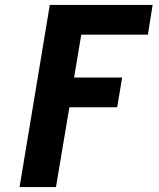

<svg xmlns="http://www.w3.org/2000/svg" viewBox="-20 -755 640 775"><path d="M59 0 181 -735H596L577 -615H308L279 -442H473L453 -322H260L206 0Z"/></svg>

Font: Iosevka Curly Heavy Extended
Style: Italic
Weight: 900
Width: 7
Italic angle: -9°
Monospace: yes
Designer: Belleve Invis
Foundry: Belleve Invis
Version: Version 11.1.0; ttfautohint (v1.8.3)